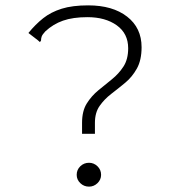

<svg xmlns="http://www.w3.org/2000/svg" viewBox="-20 -685 640 716"><path d="M286 -227Q286 -271 303.5 -299Q321 -327 346.5 -348Q372 -369 397.5 -389.5Q423 -410 440.5 -437Q458 -464 458 -505Q458 -560 415.5 -590.5Q373 -621 306 -621Q252 -621 215 -608Q178 -595 149 -568Q138 -556 135.5 -549Q133 -542 133 -534L129 -528L121 -535L86 -562Q112 -594 141 -617Q170 -640 210 -652.5Q250 -665 309 -665Q400 -665 454 -623Q508 -581 508 -509Q508 -461 490.5 -429.5Q473 -398 447 -376.5Q421 -355 395 -335Q369 -315 351.5 -290Q334 -265 334 -227V-186H286ZM312 11Q293 11 279.5 -2Q266 -15 266 -33Q266 -52 279.5 -65Q293 -78 312 -78Q330 -78 343.5 -65Q357 -52 357 -33Q357 -15 343.5 -2Q330 11 312 11Z"/></svg>

Font: Inconsolata Expanded Light
Style: Regular
Weight: 300
Width: 7
Monospace: yes
Designer: Raph Levien, Cyreal, Brenton Simpson
Foundry: Raph Levien, Cyreal, Google
Version: Version 3.001; ttfautohint (v1.8.2.53-6de2)